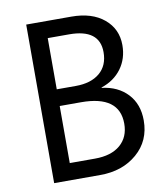

<svg xmlns="http://www.w3.org/2000/svg" viewBox="-80 -768 732 835"><g transform="rotate(-10 286.5 -350.0)"><path d="M91.8 0V-700.2H291Q381.8 -700.2 435.1 -655.8Q488.3 -611.3 488.3 -540Q488.3 -480.5 456.1 -436.5Q423.8 -392.6 367.2 -374V-372.1Q438 -363.8 480.5 -318.6Q522.9 -273.4 522.9 -201.2Q522.9 -111.3 458.5 -55.7Q394 0 295.9 0ZM173.8 -626V-399.9H257.8Q325.2 -399.9 363.8 -432.4Q402.3 -464.8 402.3 -523.9Q402.3 -626 268.1 -626ZM173.8 -326.2V-74.2H285.2Q357.4 -74.2 397.2 -108.4Q437 -142.6 437 -202.1Q437 -326.2 268.1 -326.2Z"/></g></svg>

Font: Segoe UI Historic
Style: Regular
Weight: 400
Foundry: Microsoft Corporation
Version: Version 1.03